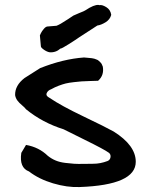

<svg xmlns="http://www.w3.org/2000/svg" viewBox="-20 -687 583 775"><path d="M66 -70Q68 -74 75 -85Q82 -96 85 -102Q137 -93 173 -58Q188 -46 205 -39Q222 -32 243.5 -29.5Q265 -27 279 -26Q293 -25 319.5 -25.5Q346 -26 357 -26Q385 -26 414 -37Q424 -41 426 -52Q428 -63 420 -70Q401 -84 321.5 -123Q242 -162 237 -165Q151 -192 85 -246Q80 -253 68.5 -262.5Q57 -272 50 -281.5Q43 -291 41 -303Q40 -342 79 -372L142 -412Q235 -449 319 -455Q321 -455 330.5 -454Q340 -453 341.5 -453Q343 -453 351 -452Q359 -451 361 -450Q363 -449 369 -447Q375 -445 377.5 -442.5Q380 -440 384 -436.5Q388 -433 390.5 -428.5Q393 -424 395 -418Q401 -383 376 -361Q371 -361 344 -360Q317 -359 309 -358.5Q301 -358 279 -355.5Q257 -353 245 -350Q233 -347 217 -341Q201 -335 187 -327Q173 -322 168.5 -311Q164 -300 180 -292Q227 -260 317 -217Q407 -174 439 -156Q528 -100 528 -34Q528 60 301 68Q251 70 194 53Q137 36 97 5Q57 -10 66 -70ZM180 -476Q169 -478 157 -486.5Q145 -495 145 -500L141 -544Q141 -545 145 -553Q149 -561 156.5 -570Q164 -579 171 -580L208 -583Q214 -585 225.5 -591.5Q237 -598 253.5 -609Q270 -620 276 -624L299 -634Q322 -643 324 -645Q360 -669 378 -667Q381 -667 381 -666Q391 -669 408.5 -658.5Q426 -648 429 -627Q424 -608 406 -597Q388 -586 373 -584L299 -536Q288 -528 258 -509Q228 -490 224 -491Q205 -474 180 -476Z"/></svg>

Font: Excalifont
Style: Regular
Weight: 400
Designer: Your Own Font Foundry (Virgil); Ján Filípek / DizajnDesign (Excalifont, modifications)
Foundry: Your Own Font Foundry (Virgil); Ján Filípek / DizajnDesign (Excalifont, modifications)
Version: Version 1.000;Glyphs 3.2 (3227)